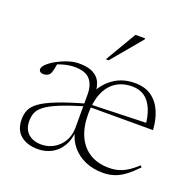

<svg xmlns="http://www.w3.org/2000/svg" viewBox="-124 -817 966 955"><g transform="rotate(20 359.5 -340.0)"><path d="M205.5 -437Q181 -437 153 -430Q125 -423 88.5 -407L119 -423Q116.5 -407 113.8 -394.5Q111 -382 108 -373.8Q105 -365.5 100.5 -361Q95.5 -356 87.2 -353Q79 -350 70.5 -350Q59.5 -350 53.2 -355.2Q47 -360.5 47 -368Q47 -381.5 64.5 -397.5Q82 -413.5 108.8 -428Q135.5 -442.5 165.2 -451.8Q195 -461 220 -461Q266.5 -461 293.8 -447.2Q321 -433.5 333 -409Q345 -384.5 346.5 -350.5H334.5Q359.5 -402.5 406 -433.5Q452.5 -464.5 514.5 -464.5Q569.5 -464.5 604.5 -439Q639.5 -413.5 657.5 -370.5Q675.5 -327.5 678.5 -275H341.5L341 -288.5L651 -298L636 -280Q632 -332.5 616.2 -369.2Q600.5 -406 573.8 -425Q547 -444 509 -444Q457.5 -444 421.5 -420Q385.5 -396 366.8 -350.5Q348 -305 348 -240Q348 -172 370.2 -123.5Q392.5 -75 434.5 -49.2Q476.5 -23.5 535 -23.5Q561 -23.5 583.8 -29.5Q606.5 -35.5 630 -49.8Q653.5 -64 681 -89.5L688.5 -81Q656.5 -48 629.5 -28Q602.5 -8 575.2 1Q548 10 514.5 10Q464 10 422.2 -8Q380.5 -26 352.2 -59.8Q324 -93.5 314.5 -141H320Q317 -91.5 296.2 -57.8Q275.5 -24 242.8 -7Q210 10 171 10Q114.5 10 80.2 -18.5Q46 -47 46 -103Q46 -129.5 55.2 -151.8Q64.5 -174 93 -195.2Q121.5 -216.5 178.5 -239Q235.5 -261.5 330.5 -288V-274Q247 -249 197.5 -228.8Q148 -208.5 123.8 -189.5Q99.5 -170.5 92 -150.8Q84.5 -131 84.5 -107Q84.5 -65 110.2 -41.2Q136 -17.5 180.5 -17.5Q216 -17.5 246 -35Q276 -52.5 294 -83.5Q312 -114.5 312 -155V-331Q312 -380.5 287.8 -408.8Q263.5 -437 205.5 -437ZM337.5 -526 434.5 -690.5H485.5V-685L352.5 -526Z"/></g></svg>

Font: Newsreader 36pt ExtraLight
Style: Regular
Weight: 250
Designer: Hugues Gentile
Foundry: Production Type
Version: Version 1.003